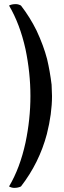

<svg xmlns="http://www.w3.org/2000/svg" viewBox="-20 -781 309 934"><path d="M57 -761Q37 -761 24 -754Q77 -664 104 -542Q128 -427 128 -314Q128 -201 104 -87Q77 37 24 126Q37 133 49 133Q68 133 82 126Q171 11 208 -129Q233 -228 233 -314Q233 -333 231 -369Q223 -435 209 -494Q192 -559 158 -632Q126 -697 82 -754Q69 -761 57 -761Z"/></svg>

Font: Federant
Style: Regular
Weight: 400
Designer: Olexa M. Volochay, Alexei Vanyashin, Otto Ludwig Naegele
Foundry: Cyreal (www.cyreal.org)
Version: Version 1.011; ttfautohint (v1.4.1)